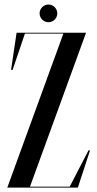

<svg xmlns="http://www.w3.org/2000/svg" viewBox="-20 -848 440 868"><path d="M199 -747.5C221 -747.5 239 -765.5 239 -787.5C239 -809.5 221 -827.5 199 -827.5C177.5 -827.5 159 -809.5 159 -787.5C159 -765.5 177.5 -747.5 199 -747.5ZM295.1 -4H115.5L369 -700H55L30 -532H37L92.6 -696H266.5L13 0H332L387 -168H380Z"/></svg>

Font: Picaflor 96 pt
Style: Regular
Weight: 400
Designer: Ariel Martín Pérez
Foundry: Tunera Type Foundry
Version: Version 1.000;hotconv 1.0.109;makeotfexe 2.5.65596